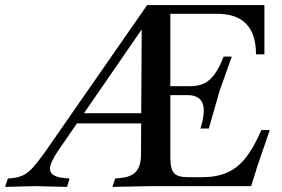

<svg xmlns="http://www.w3.org/2000/svg" viewBox="-89 -730 1105 753"><path d="M-69 3 -58 -30 -43 -31Q-16 -34 2.5 -43Q21 -52 40 -73Q59 -94 87 -133L488 -710H948V-517H915Q915 -676 762 -676H579V-114Q579 -67 593.5 -51Q608 -35 649 -35H704Q760 -35 801.5 -53Q843 -71 875 -111.5Q907 -152 936 -220H969L921 -80L896 0H502L352 3L363 -30L384 -32Q426 -36 444.5 -57Q463 -78 464 -120L467 -662L494 -654L137 -136Q123 -115 115 -97.5Q107 -80 107 -69Q107 -53 120 -44Q133 -35 160 -32L184 -30L174 3L50 0ZM199 -246 220 -286H502L494 -246ZM697 -226Q718 -292 705.5 -324.5Q693 -357 646 -357H546L557 -392H657Q689 -392 711.5 -403Q734 -414 752.5 -439Q771 -464 788 -508H820L772 -373L730 -226Z"/></svg>

Font: Baskervville SemiBold
Style: Italic
Weight: 600
Italic angle: -18°
Version: Version 1.100